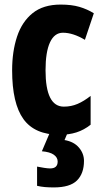

<svg xmlns="http://www.w3.org/2000/svg" viewBox="-20 -579 454 839"><path d="M241 10Q132 10 82.5 -58.5Q33 -127 33 -272Q33 -354 54.5 -419Q76 -484 122.5 -521.5Q169 -559 245 -559Q293 -559 327 -549Q361 -539 390 -521L351 -405Q299 -436 255 -436Q218 -436 198.5 -394Q179 -352 179 -272Q179 -113 259 -113Q291 -113 319 -125Q347 -137 376 -160V-34Q347 -11 314 -0.5Q281 10 241 10ZM347 124Q347 179 316.5 209.5Q286 240 215 240Q194 240 176.5 238.5Q159 237 142 233V149Q157 152 173 154.5Q189 157 199 157Q232 157 232 127Q232 109 215 97Q198 85 163 82L198 0H276L262 33Q303 40 325 66Q347 92 347 124Z"/></svg>

Font: Noto Sans Gurmukhi ExtraCondensed ExtraBold
Style: Regular
Weight: 800
Width: 2
Designer: Jelle Bosma - Monotype Design Team
Foundry: Monotype Imaging Inc.
Version: Version 2.004; ttfautohint (v1.8.4.7-5d5b)